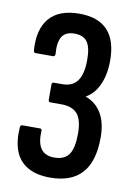

<svg xmlns="http://www.w3.org/2000/svg" viewBox="-78 -712 535 769"><g transform="rotate(10 189.5 -327.5)"><path d="M180 6Q124 6 88 -15Q52 -36 37 -75.5Q22 -115 26 -171Q27 -178 29.5 -179.5Q32 -181 37 -181H107Q114 -181 114 -172Q111 -124 128 -100Q145 -76 182 -76Q224 -76 242 -102Q260 -128 260 -187Q260 -242 239.5 -266.5Q219 -291 173 -291H129Q121 -291 121 -301V-361Q121 -371 129 -371H163Q206 -371 225.5 -399.5Q245 -428 245 -484Q245 -534 229.5 -556.5Q214 -579 177 -579Q141 -579 126.5 -556Q112 -533 116 -486Q116 -475 108 -475H37Q33 -475 31 -477Q29 -479 28 -485Q22 -570 61 -615.5Q100 -661 183 -661Q259 -661 297.5 -620Q336 -579 336 -497Q336 -441 317.5 -399.5Q299 -358 265 -339V-338Q307 -323 329.5 -285Q352 -247 352 -187Q352 -89 308.5 -41.5Q265 6 180 6Z"/></g></svg>

Font: Sofia Sans Extra Condensed SemiBold
Style: Regular
Weight: 600
Designer: Botio Nikoltchev, Ani Petrova
Foundry: lettersoup
Version: Version 4.101